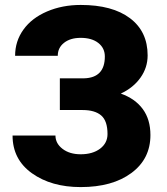

<svg xmlns="http://www.w3.org/2000/svg" viewBox="-20 -740 669 769"><path d="M399.9 -513.7Q399.9 -547.4 373.8 -567.9Q347.7 -588.4 303.2 -588.4Q261.7 -588.4 236.6 -568.6Q211.4 -548.8 211.4 -516.6H40.5Q40.5 -575.2 74 -621.6Q107.4 -668 168.5 -694.1Q229.5 -720.2 303.2 -720.2Q430.2 -720.2 500.7 -667Q571.3 -613.8 571.3 -518.1Q571.3 -469.2 542.7 -429Q514.2 -388.7 463.9 -365.2Q521.5 -344.7 552 -303Q582.5 -261.2 582.5 -199.2Q582.5 -103.5 506.3 -47.1Q430.2 9.3 303.2 9.3Q185.5 9.3 107.9 -46.1Q30.3 -101.6 30.3 -197.3H202.1Q202.1 -165.5 230.5 -143.8Q258.8 -122.1 303.2 -122.1Q351.1 -122.1 380.9 -144.5Q410.6 -167 410.6 -203.1Q410.6 -255.9 385.3 -277.6Q359.9 -299.3 311 -299.3H219.7V-426.3H316.9Q399.9 -428.7 399.9 -513.7Z"/></svg>

Font: Sadagaat-English
Style: Regular
Weight: 900
Designer: Ahmed alsheikh
Foundry: Ahmed alsheikh Design
Version: Version 2.137;January 17, 2018;FontCreator 11.0.0.2408 64-bi